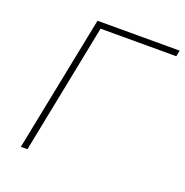

<svg xmlns="http://www.w3.org/2000/svg" viewBox="-126 -814 895 929"><g transform="rotate(20 321.5 -350.0)"><path d="M80 0 220 -700H643L637 -669H247L114 0Z"/></g></svg>

Font: Montserrat ExtraLight
Style: Italic
Weight: 200
Italic angle: -11.3°
Designer: Julieta Ulanovsky
Foundry: Julieta Ulanovsky
Version: Version 9.000; ttfautohint (v1.8.4.7-5d5b)